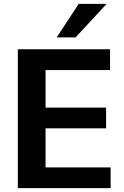

<svg xmlns="http://www.w3.org/2000/svg" viewBox="-20 -974 644 994"><path d="M72.3 -718.8H549.8V-611.3H215.8V-417H529.3V-309.6H215.8V-107.4H552.7V0H72.3ZM273.4 -780.3 387.7 -954.1H532.2L371.1 -780.3Z"/></svg>

Font: Min Sans Bold
Style: Regular
Weight: 700
Designer: Jinseong-Kim, NotoSansCJK, Nunito
Foundry: Jinseong-Kim
Version: Version 1.400;Glyphs 3.1.2 (3151)